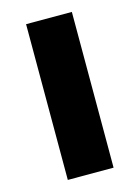

<svg xmlns="http://www.w3.org/2000/svg" viewBox="-92 -617 488 671"><g transform="rotate(-15 152.0 -281.5)"><path d="M234.9 0H69.3V-563.5H234.9Z"/></g></svg>

Font: Aclonica
Style: Regular
Weight: 400
Version: Version 1.001